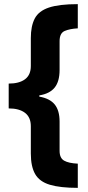

<svg xmlns="http://www.w3.org/2000/svg" viewBox="-20 -742 423 928"><path d="M356 166Q271 166 221 151Q171 136 150 99.5Q129 63 129 0V-132Q129 -175 101 -196.5Q73 -218 22 -218V-338Q73 -338 101 -359Q129 -380 129 -423V-558Q129 -616 148 -652.5Q167 -689 216.5 -705.5Q266 -722 356 -722V-605Q318 -603 293 -592.5Q268 -582 268 -543V-404Q268 -348 244 -318.5Q220 -289 170 -281V-275Q221 -266 244.5 -237Q268 -208 268 -154V-13Q268 22 290 34.5Q312 47 356 49Z"/></svg>

Font: Noto Sans Lao UI Cond ExtBd
Style: Regular
Weight: 800
Width: 3
Designer: Monotype Design Team
Foundry: Monotype Imaging Inc.
Version: Version 2.000; ttfautohint (v1.8.4.7-5d5b)